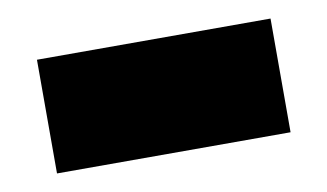

<svg xmlns="http://www.w3.org/2000/svg" viewBox="-36 -1049 521 306"><g transform="rotate(-10 225.0 -896.0)"><path d="M36 -804V-988H414V-804Z"/></g></svg>

Font: Gasoek One
Style: Regular
Weight: 400
Designer: Jiashuo Zhang
Foundry: JAMO
Version: Version 1.000; ttfautohint (v1.8.4.7-5d5b);gftools[0.9.29]